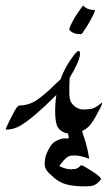

<svg xmlns="http://www.w3.org/2000/svg" viewBox="-59 -471 383 683"><path d="M228.5 -349.6H225.6Q200.2 -349.6 187.5 -365.2V-366.7Q187.5 -375 208 -410.6Q209 -411.6 213.1 -418.2Q217.3 -424.8 222.7 -432.6Q235.4 -451.2 237.3 -451.2Q250.5 -435.5 278.3 -435.5Q278.8 -435.5 278.8 -434.6Q278.8 -432.1 274.9 -422.9Q274.4 -421.9 274.4 -421.4Q256.8 -385.3 238.8 -360.4Q238.8 -359.4 235.1 -354.5Q231.4 -349.6 228.5 -349.6ZM183.1 3.9Q176.3 2.9 169.4 0.5Q148.4 -8.8 142.8 -26.9Q137.2 -44.9 137.2 -76.2Q137.2 -105.5 141.6 -133.3Q60.5 -52.2 14.2 -24.4Q-10.3 -9.8 -39.1 -9.8Q-39.1 -12.7 -22.5 -47.4L-15.6 -60.1Q1 -95.7 10.7 -95.7Q45.4 -96.2 74.2 -116.7Q103 -137.2 127.9 -162.1Q138.2 -172.4 155.8 -188Q171.4 -231.4 201.7 -272Q215.3 -290 221.2 -290Q225.6 -290 225.6 -279.3Q225.6 -255.4 189 -194.8Q187.5 -179.7 187.5 -143.6Q187.5 -118.7 194.3 -106.4Q211.4 -81.5 239.7 -81.5Q243.2 -81.5 261 -83Q278.8 -84.5 302.7 -105.5H303.7Q304.2 -105.5 304.2 -105Q304.2 -97.2 289.6 -71.8Q272.5 -37.6 255.9 -20Q245.6 -10.7 232.9 -4.9Q241.7 24.4 246.1 36.6Q253.9 64.5 258.3 93.3L255.9 92.8Q225.6 82 207.5 82Q206.1 82 196 82.5Q186 83 176.3 91.1Q166.5 99.1 160.2 108.9L151.9 119.1Q159.7 124.5 173.8 128.4Q183.6 131.3 193.8 131.3Q198.7 131.3 208.5 130.1Q218.3 128.9 229 116.7H229.5Q235.4 116.7 267.8 137.5Q300.3 158.2 300.3 166L299.8 167.5Q286.1 185.1 271.5 189.5Q261.7 191.9 245.6 191.9Q201.2 191.9 175.8 184.6Q152.8 178.2 131.8 160.2Q128.4 156.2 124.3 153.1Q120.1 149.9 116.2 146Q99.6 130.4 99.6 110.4Q99.6 106.4 101.6 92.3Q103.5 78.1 119.1 51.3Q126 39.1 138.2 31.7Q156.7 21 173.3 21Q178.7 21 183.6 22Q185.1 22 185.1 18.6Q185.1 17.1 184.6 12.2Q183.6 9.3 183.1 3.9Z"/></svg>

Font: Terrible Cursive
Style: Regular
Weight: 400
Designer: GGBotNet
Foundry: GGBotNet
Version: 1.00